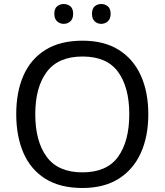

<svg xmlns="http://www.w3.org/2000/svg" viewBox="-20 -928 821 958"><path d="M720 -358Q720 -247 682.5 -164.5Q645 -82 572 -36Q499 10 391 10Q280 10 206.5 -36Q133 -82 97 -165Q61 -248 61 -359Q61 -469 97 -551Q133 -633 206.5 -679Q280 -725 392 -725Q499 -725 572 -679.5Q645 -634 682.5 -551.5Q720 -469 720 -358ZM156 -358Q156 -223 213 -145.5Q270 -68 391 -68Q513 -68 569 -145.5Q625 -223 625 -358Q625 -493 569 -569.5Q513 -646 392 -646Q271 -646 213.5 -569.5Q156 -493 156 -358ZM251 -859Q251 -885 265 -896.5Q279 -908 298 -908Q317 -908 331 -896.5Q345 -885 345 -859Q345 -834 331 -821.5Q317 -809 298 -809Q279 -809 265 -821.5Q251 -834 251 -859ZM439 -859Q439 -885 452.5 -896.5Q466 -908 485 -908Q504 -908 518 -896.5Q532 -885 532 -859Q532 -834 518 -821.5Q504 -809 485 -809Q466 -809 452.5 -821.5Q439 -834 439 -859Z"/></svg>

Font: Noto Sans Lepcha
Style: Regular
Weight: 400
Designer: Monotype Design Team
Foundry: Monotype Imaging Inc.
Version: Version 2.006; ttfautohint (v1.8.4.7-5d5b)